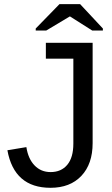

<svg xmlns="http://www.w3.org/2000/svg" viewBox="-20 -894 540 924"><path d="M223.1 9.8Q48.3 9.8 15.6 -170.9L106.9 -186Q115.7 -129.4 146.5 -97.7Q177.2 -65.9 223.6 -65.9Q274.4 -65.9 303.7 -100.8Q333 -135.7 333 -203.1V-611.8H200.7V-688H425.8V-205.1Q425.8 -105 371.6 -47.6Q317.4 9.8 223.1 9.8ZM475.1 -756.8V-747.1H423.8L316.9 -814.9H315.9L202.6 -747.1H151.9V-756.8L266.1 -874H365.7Z"/></svg>

Font: Arial
Style: Regular
Weight: 400
Designer: Steve Matteson
Foundry: Ascender Corporation
Version: Version 2.00.3